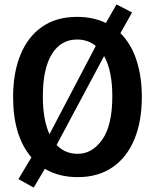

<svg xmlns="http://www.w3.org/2000/svg" viewBox="-20 -785 698 865"><path d="M132 60 63 22 121.5 -76Q39 -172 39 -348Q39 -456.5 72 -537.8Q105 -619 169.2 -664Q233.5 -709 327 -709Q400 -709 457 -681.5L505 -765L575 -729L522.5 -635.5Q571 -587.5 595 -513.8Q619 -440 619 -348Q619 -238.5 585.5 -157.5Q552 -76.5 487.5 -31.8Q423 13 330 13Q245 13 182 -24.5ZM173 -350Q173 -296 180.8 -253.8Q188.5 -211.5 203 -180.5L411.5 -578Q376 -607 327 -607Q254.5 -607 213.8 -541.5Q173 -476 173 -350ZM330 -92Q395.5 -92 440.8 -156.2Q486 -220.5 486 -351Q486 -466.5 449 -532.5L235 -132Q273 -92 330 -92Z"/></svg>

Font: Alatsi
Style: Regular
Weight: 400
Designer: Spyros Zevelakis, Eben Sorkin
Foundry: www.sorkintype.com
Version: Version 1.008; ttfautohint (v1.8.4.7-5d5b)